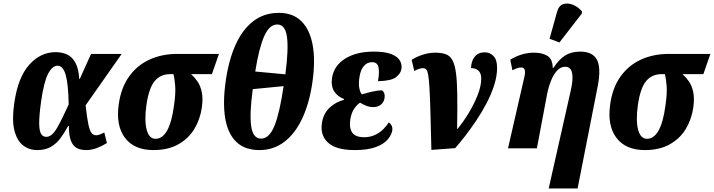

<svg xmlns="http://www.w3.org/2000/svg" viewBox="-20 -842 4053 1090"><path d="M191 10Q145 10 110.5 -17Q76 -44 61.5 -102.5Q47 -161 61 -257Q82 -403 146 -474.5Q210 -546 296 -546Q331 -546 360 -533Q389 -520 407.5 -487Q426 -454 430 -394H433L497 -536H671L466 -244Q474 -171 482 -134.5Q490 -98 500.5 -86Q511 -74 526 -74Q542 -74 572 -90L587 -30Q560 -13 530 -1.5Q500 10 470 10Q439 10 417 -1Q395 -12 383 -42Q371 -72 371 -127H367Q347 -90 324 -58.5Q301 -27 269 -8.5Q237 10 191 10ZM243 -65Q275 -65 304.5 -117Q334 -169 370 -249Q368 -364 353 -416.5Q338 -469 307 -469Q277 -469 253 -423Q229 -377 213 -264Q202 -184 202.5 -141Q203 -98 213.5 -81.5Q224 -65 243 -65Z M851 10Q742 10 689.5 -59.5Q637 -129 654 -249Q667 -344 713 -408Q759 -472 829.5 -504Q900 -536 987 -536H1223L1183 -421H1065Q1085 -403 1101.5 -379Q1118 -355 1125.5 -319.5Q1133 -284 1126 -232Q1116 -164 1083 -109.5Q1050 -55 992 -22.5Q934 10 851 10ZM863 -54Q902 -54 928.5 -100.5Q955 -147 968 -244Q978 -314 974.5 -355.5Q971 -397 965 -421H945Q891 -421 858 -381.5Q825 -342 811 -244Q799 -155 813 -104.5Q827 -54 863 -54Z M1453 10Q1369 10 1321 -37Q1273 -84 1258.5 -171Q1244 -258 1261 -379Q1278 -500 1317 -587Q1356 -674 1417.5 -721.5Q1479 -769 1563 -769Q1643 -769 1691 -721.5Q1739 -674 1755 -586.5Q1771 -499 1754 -378Q1737 -258 1696.5 -171Q1656 -84 1594.5 -37Q1533 10 1453 10ZM1600 -420Q1619 -564 1609 -633.5Q1599 -703 1554 -703Q1509 -703 1479.5 -635.5Q1450 -568 1429 -436ZM1462 -55Q1509 -55 1538.5 -128.5Q1568 -202 1590 -353L1415 -336Q1396 -197 1406 -126Q1416 -55 1462 -55Z M1994 10Q1888 10 1842 -32.5Q1796 -75 1808 -146Q1817 -199 1851.5 -231Q1886 -263 1932 -275L1933 -280Q1897 -293 1877.5 -323Q1858 -353 1865 -400Q1876 -470 1940 -509.5Q2004 -549 2102 -549Q2167 -549 2202.5 -534.5Q2238 -520 2250.5 -497.5Q2263 -475 2259 -450Q2254 -423 2227 -403Q2200 -383 2126 -381Q2135 -434 2128.5 -461.5Q2122 -489 2092 -489Q2064 -489 2045.5 -467Q2027 -445 2021 -406Q2015 -370 2019.5 -343.5Q2024 -317 2035 -306Q2059 -314 2091.5 -321.5Q2124 -329 2149 -329Q2168 -314 2163 -285Q2160 -263 2143 -248.5Q2126 -234 2099 -234Q2078 -234 2059.5 -241.5Q2041 -249 2024 -259Q2009 -250 1992.5 -227.5Q1976 -205 1969 -166Q1961 -117 1979 -90Q1997 -63 2048 -63Q2082 -63 2110 -76.5Q2138 -90 2157 -109.5Q2176 -129 2187 -147Q2196 -142 2202.5 -130.5Q2209 -119 2207 -101Q2202 -74 2179.5 -48.5Q2157 -23 2111.5 -6.5Q2066 10 1994 10Z M2317 -502Q2342 -519 2378.5 -531Q2415 -543 2451 -543Q2486 -543 2510 -534.5Q2534 -526 2548 -501Q2562 -476 2568.5 -428.5Q2575 -381 2576 -303Q2577 -225 2575 -110H2577Q2609 -148 2640 -199Q2671 -250 2691.5 -302Q2712 -354 2712 -395Q2712 -428 2695 -442Q2678 -456 2654 -455Q2655 -495 2675 -520Q2695 -545 2732 -545Q2761 -545 2781.5 -524Q2802 -503 2802 -457Q2802 -410 2785.5 -358.5Q2769 -307 2742 -255.5Q2715 -204 2683 -156.5Q2651 -109 2620 -69Q2589 -29 2564 -1L2429 9Q2426 -123 2423.5 -209Q2421 -295 2418 -345Q2415 -395 2410.5 -418.5Q2406 -442 2399 -448.5Q2392 -455 2381 -455Q2361 -455 2332 -439Z M3095 228 3220 -327Q3235 -391 3228 -427Q3221 -463 3188 -463Q3163 -463 3142.5 -441Q3122 -419 3108 -383.5Q3094 -348 3086 -308L3028 0H2864L2958 -410Q2968 -459 2939 -459Q2929 -459 2917.5 -455.5Q2906 -452 2889 -443L2877 -503Q2907 -522 2941.5 -532.5Q2976 -543 3012 -543Q3058 -543 3087.5 -525Q3117 -507 3118 -457H3122Q3155 -507 3190 -528Q3225 -549 3274 -549Q3344 -549 3368.5 -503.5Q3393 -458 3374 -356L3259 228ZM3156 -601 3100 -622 3142 -773Q3152 -810 3177.5 -818.5Q3203 -827 3232.5 -815Q3262 -803 3284 -777L3283 -765Z M3641 10Q3532 10 3479.5 -59.5Q3427 -129 3444 -249Q3457 -344 3503 -408Q3549 -472 3619.5 -504Q3690 -536 3777 -536H4013L3973 -421H3855Q3875 -403 3891.5 -379Q3908 -355 3915.5 -319.5Q3923 -284 3916 -232Q3906 -164 3873 -109.5Q3840 -55 3782 -22.5Q3724 10 3641 10ZM3653 -54Q3692 -54 3718.5 -100.5Q3745 -147 3758 -244Q3768 -314 3764.5 -355.5Q3761 -397 3755 -421H3735Q3681 -421 3648 -381.5Q3615 -342 3601 -244Q3589 -155 3603 -104.5Q3617 -54 3653 -54Z"/></svg>

Font: Noto Serif Condensed ExtraBold
Style: Italic
Weight: 800
Width: 3
Italic angle: -12°
Designer: Monotype Design Team
Foundry: Monotype Imaging Inc.
Version: Version 2.014; ttfautohint (v1.8.4.7-5d5b)